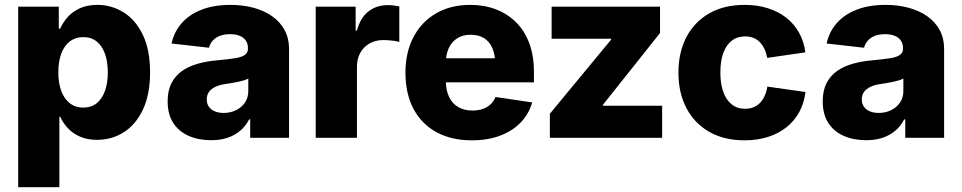

<svg xmlns="http://www.w3.org/2000/svg" viewBox="-20 -570 3979 794"><path d="M55.2 204.1V-542.5H223.1V-451.7H229Q239.7 -476.6 259.5 -499Q279.3 -521.5 309.8 -535.6Q340.3 -549.8 382.8 -549.8Q440.9 -549.8 490.5 -519.3Q540 -488.8 570.3 -426.8Q600.6 -364.7 600.6 -270.5Q600.6 -179.7 571.3 -117.4Q542 -55.2 492.4 -23.4Q442.9 8.3 381.3 8.3Q340.8 8.3 310.5 -5.1Q280.3 -18.6 260.3 -40.3Q240.2 -62 229 -87.4H225.6V204.1ZM324.2 -125Q357.4 -125 379.9 -143.1Q402.3 -161.1 414.1 -194.1Q425.8 -227.1 425.8 -271Q425.8 -314.9 414.1 -347.7Q402.3 -380.4 379.9 -398.4Q357.4 -416.5 324.2 -416.5Q292 -416.5 268.8 -398.7Q245.6 -380.9 233.4 -348.4Q221.2 -315.9 221.2 -271Q221.2 -226.6 233.4 -193.8Q245.6 -161.1 268.8 -143.1Q292 -125 324.2 -125Z M853 9.8Q800.8 9.8 760.3 -8.1Q719.7 -25.9 696.5 -61.5Q673.3 -97.2 673.3 -150.9Q673.3 -195.8 689.5 -226.8Q705.6 -257.8 733.6 -277.1Q761.7 -296.4 798.3 -306.6Q835 -316.9 876.5 -320.3Q922.9 -324.7 951.2 -329.1Q979.5 -333.5 992.4 -342.8Q1005.4 -352.1 1005.4 -368.7V-370.6Q1005.4 -389.2 996.6 -402.1Q987.8 -415 971.2 -421.9Q954.6 -428.7 931.2 -428.7Q907.7 -428.7 889.6 -421.9Q871.6 -415 860.1 -402.3Q848.6 -389.6 844.2 -372.6L689.5 -390.1Q699.7 -438 731 -473.9Q762.2 -509.8 813.2 -529.8Q864.3 -549.8 933.6 -549.8Q984.9 -549.8 1028.8 -537.8Q1072.8 -525.9 1105.7 -502.7Q1138.7 -479.5 1157 -445.6Q1175.3 -411.6 1175.3 -368.2V0H1014.6V-76.2H1010.3Q995.6 -47.9 973.1 -29.1Q950.7 -10.3 920.9 -0.2Q891.1 9.8 853 9.8ZM904.8 -103Q933.6 -103 956.5 -114.5Q979.5 -126 993.2 -146.2Q1006.8 -166.5 1006.8 -193.4V-245.1Q999.5 -241.2 988.8 -237.8Q978 -234.4 965.1 -231.7Q952.1 -229 938.7 -226.8Q925.3 -224.6 913.1 -222.7Q888.2 -219.2 870.6 -210.9Q853 -202.6 844 -189.7Q835 -176.8 835 -158.7Q835 -140.6 844 -128.2Q853 -115.7 868.7 -109.4Q884.3 -103 904.8 -103Z M1285.6 0V-542.5H1450.7V-443.8H1456.1Q1470.7 -497.6 1504.2 -523.2Q1537.6 -548.8 1583.5 -548.8Q1595.7 -548.8 1608.2 -547.4Q1620.6 -545.9 1631.3 -543.5V-396.5Q1619.6 -400.4 1599.9 -402.3Q1580.1 -404.3 1564 -404.3Q1533.2 -404.3 1508.5 -390.4Q1483.9 -376.5 1470 -351.8Q1456.1 -327.1 1456.1 -294.4V0Z M1930.7 10.3Q1846.2 10.3 1784.4 -23.7Q1722.7 -57.6 1689.7 -120.4Q1656.7 -183.1 1656.7 -269.5Q1656.7 -353 1689.7 -416.3Q1722.7 -479.5 1783 -514.6Q1843.3 -549.8 1924.8 -549.8Q1982.4 -549.8 2030.5 -531.5Q2078.6 -513.2 2114 -478Q2149.4 -442.9 2168.7 -391.4Q2188 -339.8 2188 -272.9V-229.5H1716.3V-329.1H2106.9L2027.8 -305.7Q2027.8 -343.3 2016.4 -370.4Q2004.9 -397.5 1982.4 -411.9Q1960 -426.3 1926.8 -426.3Q1893.6 -426.3 1870.6 -411.6Q1847.7 -397 1835.7 -370.8Q1823.7 -344.7 1823.7 -309.1V-237.3Q1823.7 -196.3 1837.4 -168.5Q1851.1 -140.6 1876 -126.7Q1900.9 -112.8 1934.1 -112.8Q1957.5 -112.8 1976.3 -119.4Q1995.1 -126 2008.5 -138.4Q2022 -150.9 2028.8 -168.9L2180.7 -146.5Q2167.5 -99.1 2133.5 -63.7Q2099.6 -28.3 2048.3 -9Q1997.1 10.3 1930.7 10.3Z M2253.9 0V-99.6L2507.3 -406.2V-409.7H2261.2V-542.5H2709.5V-433.6L2473.1 -136.2V-132.8H2718.3V0Z M3059.1 10.3Q2974.1 10.3 2912.8 -24.9Q2851.6 -60.1 2818.6 -123Q2785.6 -186 2785.6 -269.5Q2785.6 -353.5 2818.6 -416.5Q2851.6 -479.5 2912.8 -514.6Q2974.1 -549.8 3059.1 -549.8Q3111.3 -549.8 3155 -536.1Q3198.7 -522.5 3231.4 -496.8Q3264.2 -471.2 3284.4 -434.8Q3304.7 -398.4 3310.5 -353.5L3152.8 -330.6Q3148.9 -351.6 3141.1 -367.9Q3133.3 -384.3 3121.8 -396Q3110.4 -407.7 3095.2 -413.6Q3080.1 -419.4 3061 -419.4Q3028.8 -419.4 3005.9 -401.6Q2982.9 -383.8 2970.9 -350.3Q2959 -316.9 2959 -270Q2959 -224.1 2970.9 -190.4Q2982.9 -156.7 3005.9 -138.4Q3028.8 -120.1 3061 -120.1Q3080.1 -120.1 3095.5 -126.2Q3110.8 -132.3 3122.6 -144.3Q3134.3 -156.2 3142.1 -173.3Q3149.9 -190.4 3153.3 -211.9L3311 -189.5Q3305.2 -143.1 3285.2 -106.4Q3265.1 -69.8 3232.4 -43.7Q3199.7 -17.6 3155.8 -3.7Q3111.8 10.3 3059.1 10.3Z M3562 9.8Q3509.8 9.8 3469.2 -8.1Q3428.7 -25.9 3405.5 -61.5Q3382.3 -97.2 3382.3 -150.9Q3382.3 -195.8 3398.4 -226.8Q3414.6 -257.8 3442.6 -277.1Q3470.7 -296.4 3507.3 -306.6Q3543.9 -316.9 3585.4 -320.3Q3631.8 -324.7 3660.2 -329.1Q3688.5 -333.5 3701.4 -342.8Q3714.4 -352.1 3714.4 -368.7V-370.6Q3714.4 -389.2 3705.6 -402.1Q3696.8 -415 3680.2 -421.9Q3663.6 -428.7 3640.1 -428.7Q3616.7 -428.7 3598.6 -421.9Q3580.6 -415 3569.1 -402.3Q3557.6 -389.6 3553.2 -372.6L3398.4 -390.1Q3408.7 -438 3439.9 -473.9Q3471.2 -509.8 3522.2 -529.8Q3573.2 -549.8 3642.6 -549.8Q3693.8 -549.8 3737.8 -537.8Q3781.7 -525.9 3814.7 -502.7Q3847.7 -479.5 3866 -445.6Q3884.3 -411.6 3884.3 -368.2V0H3723.6V-76.2H3719.2Q3704.6 -47.9 3682.1 -29.1Q3659.7 -10.3 3629.9 -0.2Q3600.1 9.8 3562 9.8ZM3613.8 -103Q3642.6 -103 3665.5 -114.5Q3688.5 -126 3702.1 -146.2Q3715.8 -166.5 3715.8 -193.4V-245.1Q3708.5 -241.2 3697.8 -237.8Q3687 -234.4 3674.1 -231.7Q3661.1 -229 3647.7 -226.8Q3634.3 -224.6 3622.1 -222.7Q3597.2 -219.2 3579.6 -210.9Q3562 -202.6 3553 -189.7Q3543.9 -176.8 3543.9 -158.7Q3543.9 -140.6 3553 -128.2Q3562 -115.7 3577.6 -109.4Q3593.3 -103 3613.8 -103Z"/></svg>

Font: Inter 16pt ExtraBold
Style: Regular
Weight: 800
Version: Version 4.001;git-66647c0bb